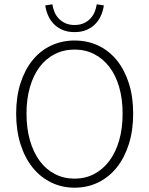

<svg xmlns="http://www.w3.org/2000/svg" viewBox="-20 -859 692 891"><path d="M326 12Q267 12 217 -12.5Q167 -37 131 -82Q95 -127 75 -190.5Q55 -254 55 -332Q55 -410 75 -472.5Q95 -535 131 -579.5Q167 -624 217 -647.5Q267 -671 326 -671Q386 -671 436 -647.5Q486 -624 522 -579.5Q558 -535 578 -472.5Q598 -410 598 -332Q598 -254 578 -190.5Q558 -127 522 -82Q486 -37 436 -12.5Q386 12 326 12ZM326 -30Q376 -30 417 -51.5Q458 -73 487.5 -112.5Q517 -152 533 -207.5Q549 -263 549 -332Q549 -400 533 -455Q517 -510 487.5 -548.5Q458 -587 417 -608Q376 -629 326 -629Q276 -629 234.5 -608Q193 -587 164 -548.5Q135 -510 119 -455Q103 -400 103 -332Q103 -263 119 -207.5Q135 -152 164 -112.5Q193 -73 234.5 -51.5Q276 -30 326 -30ZM326 -710Q293 -710 268.5 -721Q244 -732 227.5 -750Q211 -768 202 -790Q193 -812 190 -834L223 -839Q226 -820 233 -803Q240 -786 253 -772.5Q266 -759 284 -751Q302 -743 326 -743Q350 -743 368 -751Q386 -759 399 -772.5Q412 -786 419 -803Q426 -820 429 -839L462 -834Q459 -812 450 -790Q441 -768 424.5 -750Q408 -732 383.5 -721Q359 -710 326 -710Z"/></svg>

Font: Giro Light
Style: Regular
Weight: 300
Designer: Paul D. Hunt
Foundry: Adobe Systems Incorporated
Version: Version 1.000;PS 1.0;hotconv 1.0.88;makeotf.lib2.5.647800